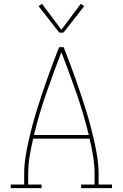

<svg xmlns="http://www.w3.org/2000/svg" viewBox="-20 -981 640 1001"><path d="M36 0V-19H106V-74Q106 -117 112.5 -159.5Q119 -202 128.5 -244Q138 -286 149 -327.5Q160 -369 173 -410.5Q186 -452 199.5 -492.5Q213 -533 227.5 -573.5Q242 -614 257 -654.5Q272 -695 288 -735H312Q328 -695 343 -654.5Q358 -614 372.5 -573.5Q387 -533 400.5 -492.5Q414 -452 427 -410.5Q440 -369 451 -327.5Q462 -286 471.5 -244Q481 -202 487.5 -159.5Q494 -117 494 -74V-19H564V0H403V-19H473V-74Q473 -120 465.5 -166.5Q458 -213 447 -258H153Q142 -213 134.5 -166.5Q127 -120 127 -74V-19H197V0ZM157 -277H443Q416 -388 378.5 -495.5Q341 -603 300 -709Q259 -603 221.5 -495.5Q184 -388 157 -277ZM289 -811 181 -949 199 -961 300 -826 401 -961 419 -949 311 -811Z"/></svg>

Font: Iosevka Curly Slab ThEx
Style: Regular
Weight: 100
Width: 7
Monospace: yes
Designer: Belleve Invis
Foundry: Belleve Invis
Version: Version 11.1.0; ttfautohint (v1.8.3)